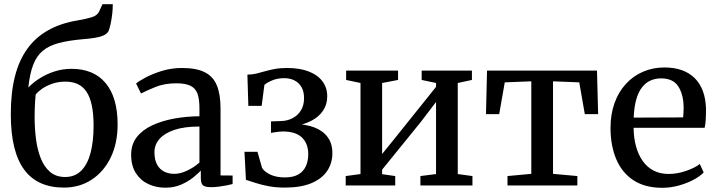

<svg xmlns="http://www.w3.org/2000/svg" viewBox="-20 -884 3414 915"><path d="M284.5 10Q222.5 10 175 -11Q127.5 -32 95.5 -75.2Q63.5 -118.5 47.5 -184.2Q31.5 -250 31.5 -340Q31.5 -442.5 51.2 -520Q71 -597.5 110.8 -652.2Q150.5 -707 210.8 -740.5Q271 -774 351.5 -787Q392.5 -794 418.2 -802.2Q444 -810.5 452.5 -829.5L468.5 -864H517.5Q517.5 -840.5 514.8 -817.2Q512 -794 507.8 -773.2Q503.5 -752.5 497.5 -736Q490 -722.5 473 -715Q456 -707.5 431 -703.5Q406 -699.5 373 -697Q306 -691 259.8 -678.8Q213.5 -666.5 184 -642Q154.5 -617.5 138.2 -575.2Q122 -533 115 -467Q139 -492 171.2 -512Q203.5 -532 241.5 -544Q279.5 -556 321 -556Q373.5 -556 414.2 -539Q455 -522 483.2 -488.2Q511.5 -454.5 526 -405.2Q540.5 -356 540.5 -291Q540.5 -201 507.5 -133.2Q474.5 -65.5 416.8 -27.8Q359 10 284.5 10ZM290.5 -40.5Q337 -40.5 367 -70.5Q397 -100.5 411.5 -155.2Q426 -210 426 -284.5Q426 -342.5 417.2 -382.8Q408.5 -423 391.5 -447.8Q374.5 -472.5 349.5 -483.8Q324.5 -495 291.5 -495Q257.5 -495 229 -485Q200.5 -475 180.2 -460.8Q160 -446.5 150 -433.5Q148.5 -417.5 147.2 -399.5Q146 -381.5 145.5 -363Q145 -344.5 145 -326.5Q145 -274.5 151.2 -223.8Q157.5 -173 173.5 -131.5Q189.5 -90 218 -65.2Q246.5 -40.5 290.5 -40.5Z M768 10.5Q724.5 10.5 687.5 -6.5Q650.5 -23.5 627.8 -58.5Q605 -93.5 605 -146.5Q605 -196.5 632.2 -231Q659.5 -265.5 706 -287Q752.5 -308.5 810.5 -319Q868.5 -329.5 930.5 -330V-368Q930.5 -412 921 -437.8Q911.5 -463.5 887.8 -475.2Q864 -487 820 -487Q763.5 -487 720.2 -469.2Q677 -451.5 652 -438.5L628.5 -486Q639.5 -496 672.2 -513.8Q705 -531.5 750.8 -545.8Q796.5 -560 847.5 -560Q915.5 -560 955.8 -539.8Q996 -519.5 1013.5 -476.8Q1031 -434 1031 -366.5V-48L1088.5 -47.5V-7Q1077.5 -4 1060 -0.5Q1042.5 3 1022.8 5.5Q1003 8 986 8Q959.5 8 948.2 0Q937 -8 937 -36.5V-71Q925 -58 901 -38.5Q877 -19 843.2 -4.2Q809.5 10.5 768 10.5ZM811 -55.5Q839 -55.5 872 -71Q905 -86.5 930.5 -109.5V-281Q858.5 -281 811 -265Q763.5 -249 739.8 -221.5Q716 -194 716 -158.5Q716 -122.5 728.5 -99.8Q741 -77 762.5 -66.2Q784 -55.5 811 -55.5Z M1337 10Q1295.5 10 1260.8 3.5Q1226 -3 1198.5 -12Q1171 -21 1152 -27L1145 -160.5H1207L1229 -83.5Q1241.5 -64 1269.8 -51.2Q1298 -38.5 1338 -38.5Q1377 -38.5 1401.5 -52.5Q1426 -66.5 1437.5 -91.8Q1449 -117 1449 -149.5Q1449 -199 1419.5 -228.2Q1390 -257.5 1326.5 -257.5Q1320 -257.5 1308.5 -256.2Q1297 -255 1286.2 -253.2Q1275.5 -251.5 1271.5 -250.5V-305.5L1317.5 -307Q1349 -307.5 1374.2 -320.8Q1399.5 -334 1414.2 -358Q1429 -382 1429 -416Q1429 -448 1416.8 -469Q1404.5 -490 1383.2 -500.8Q1362 -511.5 1334.5 -511.5Q1303 -511.5 1278 -501.2Q1253 -491 1240 -479.5L1227 -379.5H1163.5L1159 -528.5Q1182.5 -528.5 1202.5 -533.5Q1222.5 -538.5 1243.2 -544.5Q1264 -550.5 1289.2 -555.2Q1314.5 -560 1348 -560Q1409 -560 1451.8 -543.2Q1494.5 -526.5 1517 -496Q1539.5 -465.5 1539.5 -425Q1539.5 -385.5 1519 -355.8Q1498.5 -326 1462 -307.5Q1425.5 -289 1378.5 -282.5L1381.5 -293Q1436.5 -292.5 1477.5 -277Q1518.5 -261.5 1541.2 -230.8Q1564 -200 1564 -154Q1564 -106.5 1539.2 -69.5Q1514.5 -32.5 1464.2 -11.2Q1414 10 1337 10Z M1627.5 0V-45L1698 -54.5V-488.5L1629.5 -503V-547.5H1877V-503L1801 -488.5V-150L1870.5 -236L2058 -470V-488.5L1989.5 -503V-547.5H2229V-503L2161.5 -488.5V-54.5L2231.5 -45V0H1983.5V-45L2058 -54.5V-398L1984 -301L1801 -75.5V-54L1863.5 -45V0Z M2398.5 0V-45L2512 -55.5V-496.5L2385.5 -491.5L2359 -340H2296L2301 -547.5H2825L2830.5 -340H2767L2740.5 -491.5L2615.5 -496.5V-55.5L2731.5 -45V0Z M3136 11Q3053.5 11 2998.8 -25Q2944 -61 2916.8 -125.5Q2889.5 -190 2889.5 -274Q2889.5 -340 2908.8 -393.2Q2928 -446.5 2962.8 -484.2Q2997.5 -522 3044.5 -542.2Q3091.5 -562.5 3146.5 -562.5Q3239 -562.5 3290.5 -511.8Q3342 -461 3344.5 -365.5Q3344.5 -335.5 3343.2 -313.5Q3342 -291.5 3338 -275H2999.5Q3000 -227 3011 -186.8Q3022 -146.5 3042.8 -117Q3063.5 -87.5 3094.5 -71.2Q3125.5 -55 3166.5 -55Q3208 -55 3250.2 -69.8Q3292.5 -84.5 3315 -102.5L3333.5 -62Q3315.5 -43.5 3284.5 -27Q3253.5 -10.5 3214.8 0.2Q3176 11 3136 11ZM3000 -323.5 3235.5 -324.5Q3236.5 -334 3237.2 -346.5Q3238 -359 3238 -368.5Q3238 -431.5 3213.2 -471Q3188.5 -510.5 3130.5 -510.5Q3103 -510.5 3080 -500.2Q3057 -490 3039.8 -468Q3022.5 -446 3012.2 -410.2Q3002 -374.5 3000 -323.5Z"/></svg>

Font: Merriweather 36pt
Style: Regular
Weight: 400
Designer: Eben Sorkin
Foundry: Eben Sorkin
Version: Version 2.100